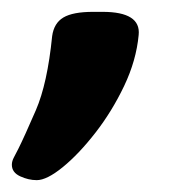

<svg xmlns="http://www.w3.org/2000/svg" viewBox="-70 -179 288 324"><path d="M-8 125Q-22 125 -36 118.5Q-50 112 -50 99Q-50 93 -46.5 86.5Q-43 80 -39 72Q-29 52 -9.5 7Q10 -38 18 -118Q21 -140 37 -149.5Q53 -159 87 -159H103Q168 -159 164 -120Q160 -77 139.5 -34Q119 9 91 45Q63 81 36 103Q9 125 -8 125Z"/></svg>

Font: Asap ExtraBold
Style: Italic
Weight: 800
Italic angle: -6°
Designer: Pablo Cosgaya
Foundry: Omnibus-Type
Version: Version 3.001; ttfautohint (v1.8.4.7-5d5b)